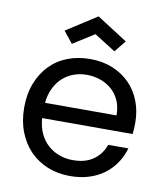

<svg xmlns="http://www.w3.org/2000/svg" viewBox="-86 -835 791 915"><g transform="rotate(10 310.0 -377.5)"><path d="M310 -480Q277 -480 247 -469Q217 -458 194 -437Q171 -416 156 -385Q141 -354 137 -314H483Q483 -354 469.5 -385Q456 -416 432 -437Q408 -458 376.5 -469Q345 -480 310 -480ZM566 -169Q555 -131 533.5 -98.5Q512 -66 480.5 -42Q449 -18 407 -4.5Q365 9 314 9Q255 9 205.5 -11Q156 -31 120 -68Q84 -105 63.5 -157.5Q43 -210 43 -275Q43 -340 63 -392Q83 -444 118.5 -481Q154 -518 204 -537.5Q254 -557 314 -557Q374 -557 422.5 -537Q471 -517 505.5 -482Q540 -447 558.5 -399Q577 -351 577 -295Q577 -280 576.5 -267Q576 -254 574 -240H136Q139 -198 154 -166Q169 -134 193 -112.5Q217 -91 248 -79.5Q279 -68 314 -68Q376 -68 414.5 -96Q453 -124 468 -169ZM465 -669 420 -613 317 -678 214 -613 169 -669 317 -764Z"/></g></svg>

Font: Poppins
Style: Regular
Weight: 400
Designer: Ninad Kale (Devanagari), Jonny Pinhorn (Latin)
Foundry: Indian Type Foundry
Version: Version 3.002 2017